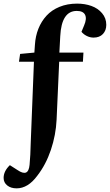

<svg xmlns="http://www.w3.org/2000/svg" viewBox="-73 -802 602 1051"><path d="M347.2 -742.2Q263.7 -742.2 256.8 -604L252 -514.2H383.8L380.9 -463.9H251L236.8 -147Q232.9 -63 205.6 18.3Q178.2 99.6 130.9 160.2Q80.1 229 18.1 229Q-13.7 229 -33.4 213.1Q-53.2 197.3 -53.2 171.9Q-53.2 134.8 -19 102.1L22.9 128.9Q52.2 148.9 68.8 142.6Q85.4 136.2 88.9 100.1Q93.8 48.8 95.2 -20L112.8 -463.9H30.8L37.1 -506.8L115.2 -514.2L118.2 -557.1Q121.1 -604.5 137.2 -644.8Q153.3 -685.1 181.6 -716.1Q210 -747.1 252.9 -764.6Q295.9 -782.2 349.1 -782.2Q391.6 -782.2 427.2 -769.5Q462.9 -756.8 485.8 -729.7Q508.8 -702.6 508.8 -666Q508.8 -635.3 490.2 -615.7Q471.7 -596.2 439 -596.2Q419.9 -596.2 401.9 -605.2Q383.8 -614.3 373 -627.9L387.2 -662.1Q403.3 -699.2 392.8 -720.7Q382.3 -742.2 347.2 -742.2Z"/></svg>

Font: Literata SemiBold
Style: Italic
Weight: 650
Italic angle: -2.39999°
Designer: Latin by Veronika Burian and Jose Scaglione. Greek by Irene Vlachou. Cyrillic by Vera Evstafieva
Foundry: TypeTogether
Version: Version 3.021